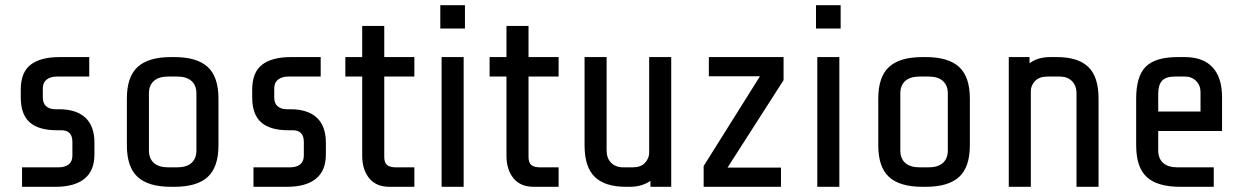

<svg xmlns="http://www.w3.org/2000/svg" viewBox="-20 -720 4795 740"><path d="M194 0H65V-75H204Q231 -75 245 -86.5Q259 -98 259 -120V-173Q259 -218 216 -218H199Q129 -218 94.5 -248.5Q60 -279 60 -345V-374Q60 -441 98 -470.5Q136 -500 210 -500H324V-425H200Q175 -425 160 -413.5Q145 -402 145 -380V-344Q145 -321 158.5 -310Q172 -299 193 -299H207Q274 -299 309 -266.5Q344 -234 344 -170V-125Q344 -62 305.5 -31Q267 0 194 0Z M652 0H639Q552 0 510.5 -38Q469 -76 469 -160V-340Q469 -424 510.5 -462Q552 -500 639 -500H652Q739 -500 780.5 -462Q822 -424 822 -340V-160Q822 -76 780.5 -38Q739 0 652 0ZM662 -425H629Q592 -425 573 -408Q554 -391 554 -360V-140Q554 -109 573 -92Q592 -75 629 -75H662Q699 -75 718 -92Q737 -109 737 -140V-360Q737 -391 718 -408Q699 -425 662 -425Z M1086 0H957V-75H1096Q1123 -75 1137 -86.5Q1151 -98 1151 -120V-173Q1151 -218 1108 -218H1091Q1021 -218 986.5 -248.5Q952 -279 952 -345V-374Q952 -441 990 -470.5Q1028 -500 1102 -500H1216V-425H1092Q1067 -425 1052 -413.5Q1037 -402 1037 -380V-344Q1037 -321 1050.5 -310Q1064 -299 1085 -299H1099Q1166 -299 1201 -266.5Q1236 -234 1236 -170V-125Q1236 -62 1197.5 -31Q1159 0 1086 0Z M1376 -120V-425H1311V-500H1376V-620H1461V-500H1577V-425H1461V-115Q1461 -93 1472 -84Q1483 -75 1506 -75H1577V0H1481Q1430 0 1403 -33Q1376 -66 1376 -120Z M1677 -610V-700H1772V-610ZM1682 0V-500H1767V0Z M1932 -120V-425H1867V-500H1932V-620H2017V-500H2133V-425H2017V-115Q2017 -93 2028 -84Q2039 -75 2062 -75H2133V0H2037Q1986 0 1959 -33Q1932 -66 1932 -120Z M2487 -23Q2454 0 2407 0H2393Q2312 0 2272.5 -38Q2233 -76 2233 -160V-500H2318V-140Q2318 -110 2335.5 -92.5Q2353 -75 2383 -75H2417Q2449 -75 2464.5 -91Q2480 -107 2482 -127V-500H2567V0H2487Z M2784 -74H2990V0H2692V-80L2909 -426H2712V-500H3000V-411Z M3125 -610V-700H3220V-610ZM3130 0V-500H3215V0Z M3548 0H3535Q3448 0 3406.5 -38Q3365 -76 3365 -160V-340Q3365 -424 3406.5 -462Q3448 -500 3535 -500H3548Q3635 -500 3676.5 -462Q3718 -424 3718 -340V-160Q3718 -76 3676.5 -38Q3635 0 3548 0ZM3558 -425H3525Q3488 -425 3469 -408Q3450 -391 3450 -360V-140Q3450 -109 3469 -92Q3488 -75 3525 -75H3558Q3595 -75 3614 -92Q3633 -109 3633 -140V-360Q3633 -391 3614 -408Q3595 -425 3558 -425Z M3868 -500H3948V-476Q3979 -500 4028 -500H4054Q4135 -500 4174.5 -462Q4214 -424 4214 -340V0H4129V-360Q4129 -390 4111.5 -407.5Q4094 -425 4064 -425H4018Q3985 -425 3969 -407.5Q3953 -390 3953 -370V0H3868Z M4359 -160V-340Q4359 -426 4396 -463Q4433 -500 4519 -500H4546Q4617 -500 4653.5 -460.5Q4690 -421 4690 -345V-215H4444V-140Q4444 -109 4463 -92Q4482 -75 4519 -75H4658V0H4529Q4441 0 4400 -37.5Q4359 -75 4359 -160ZM4607 -290V-365Q4607 -391 4590 -408Q4573 -425 4547 -425H4509Q4473 -425 4458.5 -408.5Q4444 -392 4444 -360V-290Z"/></svg>

Font: Share Tech
Style: Regular
Weight: 400
Designer: Ralph du Carrois
Foundry: Carrois Type Design
Version: Version 1.100